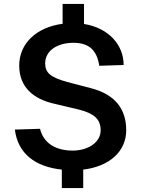

<svg xmlns="http://www.w3.org/2000/svg" viewBox="-20 -849 712 969"><path d="M617 -192C617 -294 566 -371 439 -404L320 -435C234 -459 208 -482 208 -529C208 -594 270 -633 351 -633C433 -633 470 -591 481 -517L604 -521C604 -622 529 -708 404 -728V-829H296V-729C167 -712 76 -632 77 -516C78 -410 147 -349 256 -325L378 -296C453 -277 488 -249 488 -191C488 -131 425 -89 347 -89C261 -89 200 -126 182 -199L55 -195C70 -73 159 -7 292 7V100H400V7C533 -9 617 -85 617 -192Z"/></svg>

Font: United Sans SemiBold
Style: Regular
Weight: 600
Designer: Pablo Impallari, Rodrigo Fuenzalida (Modified by Dan O. Williams)
Version: Version 1.000;PS 001.000;hotconv 1.0.88;makeotf.lib2.5.64775